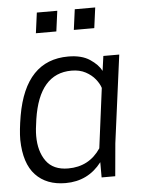

<svg xmlns="http://www.w3.org/2000/svg" viewBox="-54 -788 631 842"><g transform="rotate(-5 262.0 -367.0)"><path d="M484 -530H414ZM201 11Q117 11 69 -40Q21 -91 19 -195Q19 -237 30 -301Q72 -541 260 -541Q319 -541 355 -517Q391 -493 405 -465L414 -530H484L433 -144L420 0H360V-67Q300 11 201 11ZM218 -52Q310 -52 361 -128L395 -391Q389 -410 373 -430Q357 -450 331 -464Q305 -478 269 -478Q127 -478 97 -279Q90 -234 90 -206Q90 -138 121 -95Q152 -52 218 -52ZM218 -655H128L140 -745H230ZM385 -655H295L307 -745H397Z"/></g></svg>

Font: Tanohe Sans
Style: Italic
Weight: 400
Designer: Village Type and Design LLC & Cristiano Sobral
Foundry: Cooper Hewitt Smithsonian Design Museum
Version: Version 1.00;September 29, 2021;FontCreator 13.0.0.2655 64-b